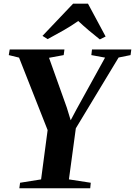

<svg xmlns="http://www.w3.org/2000/svg" viewBox="-20 -1008 723 1028"><path d="M83.5 0 87.5 -29.5 200 -47.5 235 -311.5 82 -699.5 27 -713 32 -743H325L321 -713L242.5 -698.5L337.5 -432.5L358.5 -364L389 -421.5L542.5 -699.5L469 -713L472.5 -743H683L679 -713L615 -700L386 -321L349 -47.5L466 -29.5L463 0ZM207.5 -816 371.5 -988.5H451L545.5 -812.5L514.5 -797Q484.5 -820.5 455 -845.5Q425.5 -870.5 399 -895.5Q362 -869.5 319.5 -845.2Q277 -821 235 -798.5Z"/></svg>

Font: Merriweather 96pt
Style: Bold Italic
Weight: 700
Italic angle: -7.8°
Version: Version 2.101